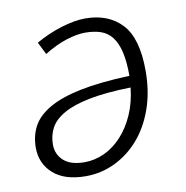

<svg xmlns="http://www.w3.org/2000/svg" viewBox="-67 -598 651 673"><g transform="rotate(-10 259.0 -261.5)"><path d="M30 -118Q30 -159 47.5 -192.5Q65 -226 107.5 -251Q150 -276 220.5 -290.5Q291 -305 397 -309Q397 -360 389 -394Q381 -428 365 -448.5Q349 -469 325 -477Q301 -485 270 -485Q241 -485 203 -473Q165 -461 123 -435L101 -479Q144 -504 192.5 -519Q241 -534 279 -534Q361 -534 408.5 -483.5Q456 -433 456 -317Q456 -242 434.5 -181.5Q413 -121 376 -78.5Q339 -36 290 -12.5Q241 11 186 11Q111 11 70.5 -25Q30 -61 30 -118ZM190 -38Q226 -38 260 -53.5Q294 -69 322 -99Q350 -129 369 -171.5Q388 -214 394 -268Q306 -266 247.5 -254.5Q189 -243 154.5 -223.5Q120 -204 105.5 -177.5Q91 -151 91 -118Q91 -83 116 -60.5Q141 -38 190 -38Z"/></g></svg>

Font: Glekhifnjqigglhiwekvrgaqftz
Style: Regular
Weight: 300
Italic angle: -8°
Designer: Carrois Corporate & Edenspiekermann
Foundry: Carrois Corporate GbR & Edenspiekermann AG
Version: Version 2.001